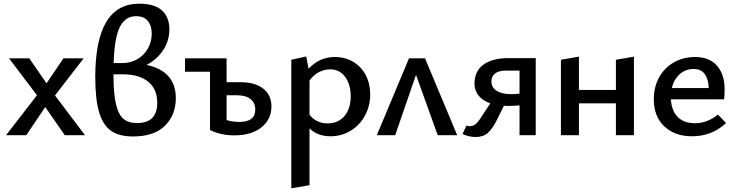

<svg xmlns="http://www.w3.org/2000/svg" viewBox="-20 -735 4005 1044"><path d="M181 -217 29 -418H139L233 -282L325 -418H435L279 -216L442 0H332L226 -153L123 0H13Z M936 -201Q936 -111 877.5 -52Q819 7 703 7Q629 7 585 -23Q541 -53 519.5 -123Q498 -193 498 -316Q498 -715 737 -715Q821 -715 861 -678Q901 -641 901 -576Q901 -513 867 -462Q833 -411 777 -382Q936 -348 936 -201ZM598 -392H645Q689 -392 725.5 -412.5Q762 -433 783.5 -470Q805 -507 805 -552Q805 -596 783.5 -621.5Q762 -647 720 -647Q661 -647 631.5 -588Q602 -529 598 -392ZM835 -175Q835 -251 785.5 -291Q736 -331 646 -331H597Q597 -226 610.5 -169Q624 -112 651 -89Q678 -66 725 -66Q835 -66 835 -175Z M1456 -156Q1456 -86 1401.5 -42.5Q1347 1 1254 1Q1180 1 1122 -28V-345H986V-418H1212V-288H1287Q1367 -288 1411.5 -253Q1456 -218 1456 -156ZM1368 -139Q1368 -176 1342 -196.5Q1316 -217 1269 -217H1212V-82Q1244 -72 1282 -72Q1368 -72 1368 -139Z M1993 -222Q1993 -158 1964 -105.5Q1935 -53 1885.5 -23.5Q1836 6 1777 6Q1706 6 1663 -37V272L1564 289V-410L1645 -428L1658 -361Q1716 -425 1800 -425Q1857 -425 1901 -398.5Q1945 -372 1969 -326Q1993 -280 1993 -222ZM1887 -212Q1887 -275 1857 -316.5Q1827 -358 1775 -358Q1745 -358 1715.5 -343.5Q1686 -329 1663 -297V-111Q1681 -88 1706 -76Q1731 -64 1761 -64Q1819 -64 1853 -104Q1887 -144 1887 -212Z M2360 0 2242 -328 2129 0H2029L2204 -418H2291L2466 0Z M2893 -419V0H2805V-162Q2774 -159 2741 -159Q2727 -159 2720 -160L2684 -87Q2658 -34 2632.5 -12Q2607 10 2566 10Q2532 10 2495 -6L2516 -52Q2523 -49 2536 -49Q2555 -49 2570.5 -64Q2586 -79 2613 -123L2646 -173Q2605 -187 2582.5 -215Q2560 -243 2560 -280Q2560 -348 2608.5 -383.5Q2657 -419 2745 -419ZM2805 -226V-351H2729Q2692 -351 2672 -335.5Q2652 -320 2652 -292Q2652 -260 2680.5 -241.5Q2709 -223 2758 -223Q2781 -223 2805 -226Z M3427 -427V0H3329V-173H3128V0H3030V-410L3128 -427V-246H3329V-410Z M3928 -66Q3851 6 3743 6Q3649 6 3592 -48Q3535 -102 3535 -195Q3535 -262 3564 -314.5Q3593 -367 3644.5 -396Q3696 -425 3759 -425Q3837 -425 3878.5 -378Q3920 -331 3920 -250Q3920 -214 3917 -195H3628Q3632 -132 3665.5 -98.5Q3699 -65 3760 -65Q3825 -65 3884 -112ZM3633 -256H3834Q3832 -306 3811.5 -333Q3791 -360 3752 -360Q3708 -360 3676 -331.5Q3644 -303 3633 -256Z"/></svg>

Font: Ysabeau Infant Semibold
Style: Regular
Weight: 600
Designer: Christian Thalmann (Catharsis Fonts)
Version: Version 0.003